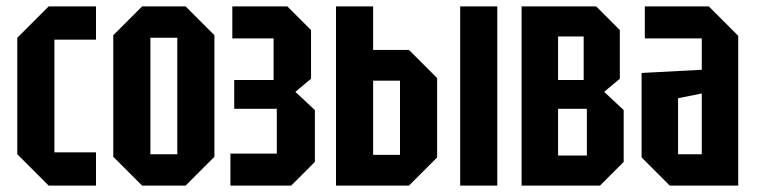

<svg xmlns="http://www.w3.org/2000/svg" viewBox="-20 -580 2365 600"><path d="M34 -98V-462L132 -560H280V-456H150V-104H280V0H132Z M334 -90V-470L424 -560H560L650 -470V-90L560 0H424ZM450 -98H534V-462H450Z M964 -74 890 0H700V-100H845V-240H712V-330H835V-460H706V-560H878L952 -486V-334L903 -293L964 -236Z M1030 0V-560H1146V-424H1258L1346 -336V-88L1258 0ZM1146 -96H1230V-328H1146ZM1418 0V-560H1534V0Z M1610 -560V0H1855L1929 -74V-236L1868 -293L1917 -334V-486L1843 -560ZM1724 -330V-466H1804V-330ZM1724 -94V-240H1814V-94Z M1985 -88V-352L2173 -362V-460H1995V-560H2195L2287 -468V0H2073ZM2099 -273V-98H2173V-288Z"/></svg>

Font: Tektur Condensed Medium
Style: Regular
Weight: 500
Width: 3
Designer: Adam Jagosz
Foundry: Adam Jagosz
Version: Version 1.005;gftools[0.9.30]